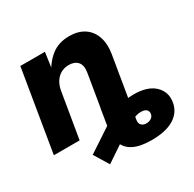

<svg xmlns="http://www.w3.org/2000/svg" viewBox="-162 -716 1105 1093"><g transform="rotate(-30 390.0 -169.5)"><path d="M535.6 204.1Q461.4 204.1 418 182.4Q374.5 160.6 359.4 118.7Q344.2 76.7 354 16.1L373 -99.6H543L516.6 59.6Q512.7 82.5 524.7 94.5Q536.6 106.4 556.6 106.4Q575.2 106.4 588.9 97.2Q602.5 87.9 605 71.3Q607.4 55.7 597.4 45.2Q587.4 34.7 563.5 33.7Q548.8 33.2 532 37.6Q515.1 42 491 54.7Q466.8 67.4 429.2 91.3L260.3 204.6L201.7 108.4L372.6 -4.4Q413.6 -32.2 465.8 -52.7Q518.1 -73.2 573.7 -73.2Q666 -73.2 711.4 -30Q756.8 13.2 746.1 78.1Q735.8 138.7 682.1 171.4Q628.4 204.1 535.6 204.1ZM227.5 -295.4 178.2 0H8.8L97.7 -535.6H259.3L239.7 -397.9L225.1 -403.3Q257.3 -469.2 305.2 -506.6Q353 -543.9 422.4 -543.9Q481.4 -543.9 520.8 -517.6Q560.1 -491.2 576.2 -443.8Q592.3 -396.5 582 -334L526.4 0H356.9L408.7 -311.5Q416.5 -357.4 396.7 -380.1Q377 -402.8 338.9 -402.8Q309.6 -402.8 286.4 -389.9Q263.2 -377 248 -352.8Q232.9 -328.6 227.5 -295.4Z"/></g></svg>

Font: Inter 20pt ExtraBold
Style: Italic
Weight: 800
Italic angle: -9.3988°
Version: Version 4.001;git-66647c0bb